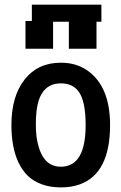

<svg xmlns="http://www.w3.org/2000/svg" viewBox="-20 -792 519 821"><path d="M116.2 -699.2V-772H413.6V-699.2ZM274.4 -583.5V-702.1H392.6V-583.5ZM88.9 -583.5V-702.1H207V-583.5ZM136.2 -316.9Q133.3 -291 133.3 -261.2Q133.3 -231.4 136.2 -207.5Q139.2 -183.6 146.7 -159.7Q154.3 -135.7 166 -118.2Q192.4 -79.1 240.2 -79.1Q346.2 -79.1 346.2 -257.3Q346.2 -361.8 314.9 -402.3Q289.6 -435.5 240.2 -435.5Q149.9 -435.5 136.2 -316.9ZM28.8 -257.8Q28.8 -379.9 85.2 -451.9Q141.6 -523.9 240.2 -523.9Q305.7 -523.9 353.5 -490.7Q450.7 -422.9 450.7 -257.3Q450.7 -50.8 321.8 -3.9Q286.1 9.3 240.5 9.3Q194.8 9.3 158.7 -3.9Q122.6 -17.1 98.6 -40.5Q74.7 -64 58.6 -98.1Q28.8 -161.6 28.8 -257.8Z"/></svg>

Font: News Cycle
Style: Bold
Weight: 700
Version: Version 0.5.1